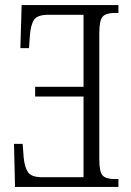

<svg xmlns="http://www.w3.org/2000/svg" viewBox="-20 -734 516 754"><path d="M445 0H39L35 -169H69L73 -115Q77 -76 90.5 -57Q104 -38 147 -38H308V-355H118V-393H308V-676H170Q127 -676 113.5 -656Q100 -636 97 -590L94 -545H60L65 -714H445V-683H428Q397 -683 383.5 -669Q370 -655 370 -604V-107Q370 -59 383 -45Q396 -31 428 -31H445Z"/></svg>

Font: Noto Serif ExtraCondensed Light
Style: Regular
Weight: 300
Width: 2
Designer: Monotype Design Team
Foundry: Monotype Imaging Inc.
Version: Version 2.014; ttfautohint (v1.8.4.7-5d5b)